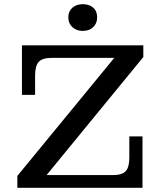

<svg xmlns="http://www.w3.org/2000/svg" viewBox="-20 -899 770 919"><path d="M63 -57 527 -622 666 -626 203 -61ZM63 0V-57L203 -61H662V0ZM85 -445V-622H227Q183 -622 165.5 -603Q148 -584 148 -537V-445ZM521 -61Q565 -61 582 -80Q599 -99 599 -145V-246H662V-61ZM85 -622V-682H666V-626L527 -622ZM376 -751Q346 -751 326.5 -769Q307 -787 307 -816Q307 -845 326.5 -862Q346 -879 376 -879Q407 -879 426 -862.5Q445 -846 445 -816Q445 -787 426 -769Q407 -751 376 -751Z"/></svg>

Font: Montagu Slab 24pt
Style: Regular
Weight: 400
Designer: Florian Karsten
Foundry: Florian Karsten
Version: Version 1.000